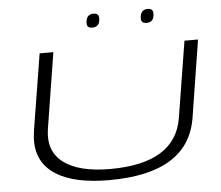

<svg xmlns="http://www.w3.org/2000/svg" viewBox="-59 -954 1185 1030"><g transform="rotate(-5 534.0 -438.5)"><path d="M488 10Q301 10 202.5 -52.5Q104 -115 104 -235Q104 -245 105 -257.5Q106 -270 109 -292L175 -700H249L184 -293Q165 -174 248 -111.5Q331 -49 498 -49Q850 -49 889 -290L955 -700H1028L962 -284Q915 10 488 10ZM762 -813Q732 -813 732 -837Q732 -887 773 -887Q802 -887 802 -861Q802 -813 762 -813ZM469 -813Q440 -813 440 -837Q440 -887 481 -887Q510 -887 510 -861Q510 -813 469 -813Z"/></g></svg>

Font: Georama ExtraExtended Light
Style: Italic
Weight: 300
Width: 8
Italic angle: -9°
Designer: Jean-Baptiste Levee
Foundry: Production Type
Version: Version 1.000